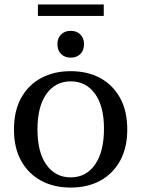

<svg xmlns="http://www.w3.org/2000/svg" viewBox="-20 -835 637 866"><path d="M151 -763V-815H448V-763ZM299 -575Q272 -575 255.5 -591.5Q239 -608 239 -636Q239 -663 255.5 -679.5Q272 -696 299 -696Q326 -696 342.5 -679.5Q359 -663 359 -636Q359 -608 342.5 -591.5Q326 -575 299 -575ZM299 11Q223 11 165.5 -20Q108 -51 75.5 -109.5Q43 -168 43 -251Q43 -335 75.5 -393.5Q108 -452 165.5 -483Q223 -514 299 -514Q375 -514 432 -483Q489 -452 521.5 -393.5Q554 -335 554 -251Q554 -168 521.5 -109.5Q489 -51 432 -20Q375 11 299 11ZM299 -35Q368 -35 408.5 -92.5Q449 -150 449 -255Q449 -356 408.5 -412Q368 -468 299 -468Q230 -468 189.5 -411.5Q149 -355 149 -251Q149 -148 189.5 -91.5Q230 -35 299 -35Z"/></svg>

Font: Montagu Slab 144pt
Style: Regular
Weight: 400
Designer: Florian Karsten
Foundry: Florian Karsten
Version: Version 1.000; ttfautohint (v1.8.3)